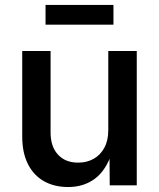

<svg xmlns="http://www.w3.org/2000/svg" viewBox="-20 -753 646 780"><path d="M256.8 6.8Q200.7 6.8 158.7 -16.8Q116.7 -40.5 93.5 -86.4Q70.3 -132.3 70.3 -198.7V-545.9H185.5V-214.8Q185.5 -157.2 215.6 -124.8Q245.6 -92.3 297.4 -92.3Q333 -92.3 360.6 -107.9Q388.2 -123.5 404.1 -153.1Q419.9 -182.6 419.9 -224.1V-545.9H535.6V0H425.8L424.8 -134.3H435.1Q411.1 -61 365.7 -27.1Q320.3 6.8 256.8 6.8ZM440.9 -732.9V-652.8H165V-732.9Z"/></svg>

Font: Inter
Style: 540
Weight: 540
Designer: Rasmus Andersson
Foundry: rsms
Version: Version 4.001;git-66647c0bb